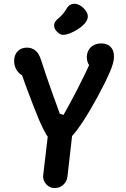

<svg xmlns="http://www.w3.org/2000/svg" viewBox="-20 -976 660 1007"><path d="M189.1 -337.5Q186.4 -343.9 183.7 -349.8Q172.2 -376.9 155.3 -420.7Q138.3 -464.5 121.3 -509.9Q93.3 -586.2 85.8 -608.8L119.3 -575.4Q102.1 -575.8 87 -586.9Q72 -598 63.1 -616.3Q54.2 -634.6 54.2 -656.1Q54.2 -687.3 72.3 -706.8Q90.4 -726.2 121.6 -726.2Q145.9 -726.2 165 -711.8Q184.1 -697.3 195.8 -660Q216.3 -595.7 252.4 -493.2Q268.6 -447.1 293.7 -379.4L313.1 -373.4Q344.8 -428.3 386.5 -509.5Q428.2 -590.7 460.2 -661.8L476.4 -616.3Q458.8 -616.3 447.1 -634.5Q435.4 -652.7 435.4 -676.1Q435.4 -696.2 444.4 -712.6Q453.3 -729 470.5 -738.6Q487.8 -748.2 511.1 -748.2Q530.3 -748.2 545.4 -740.7Q560.4 -733.2 569.1 -717.9Q577.8 -702.6 577.8 -679.3Q577.8 -662.3 572.7 -643.8Q567.7 -625.2 557.2 -600.8Q532.8 -543.6 492.7 -469.9Q452.7 -396.2 415.7 -339.6Q408.5 -329.1 401.2 -318.2Q380.2 -287.3 363.9 -269.2Q347.7 -251.2 328.5 -241.3Q309.2 -231.4 285.1 -231.4Q264.7 -231.4 250.2 -240.5Q235.8 -249.6 222 -271.8Q208.2 -293.9 189.1 -337.5ZM206.6 -56.4 231.7 -271.7Q234.8 -298.1 253.4 -315Q272 -332 298.2 -332Q315.8 -332 330.4 -322.4Q345.1 -312.8 352.6 -297.4Q360.2 -281.9 358.3 -265.1L333.8 -49.9Q330.6 -23.8 311.7 -6.7Q292.8 10.4 267.1 10.4Q249.7 10.4 234.9 0.9Q220.2 -8.7 212.5 -24.1Q204.8 -39.6 206.6 -56.4ZM346.5 -801.1Q367.9 -809.5 389.7 -823.7Q411.5 -837.8 425.2 -853.9Q441.8 -873.8 440.6 -893Q439.4 -912.3 418.1 -933.5Q403.3 -947.8 386.5 -953.4Q369.7 -959 354.2 -953.5Q338.8 -948 329.2 -930.5Q320.3 -915 308.5 -901.5Q296.6 -888 282.8 -876.9Q264.2 -861.1 263.8 -843Q263.3 -824.9 280.8 -807.8Q295.6 -793 311.4 -793.3Q327.2 -793.6 346.5 -801.1Z"/></svg>

Font: Monaspace Radon Var
Style: Regular
Weight: 400
Designer: Riley Cran and the Lettermatic Team
Version: Version 1.000 (Monaspace Radon Var)